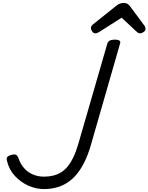

<svg xmlns="http://www.w3.org/2000/svg" viewBox="-20 -1274 1015 1313"><path d="M280 19Q227 19 174 -4.5Q121 -28 81 -71.5Q41 -115 27 -177Q23 -194 31 -202Q39 -210 55 -214Q79 -221 89.5 -215.5Q100 -210 107 -191Q120 -152 145 -124Q170 -96 204.5 -81Q239 -66 281 -66Q314 -66 343 -73Q372 -80 397 -95Q422 -110 443 -136Q464 -162 482 -199.5Q500 -237 515 -288L714 -976Q718 -990 731 -996.5Q744 -1003 765 -1003Q787 -1003 796.5 -996.5Q806 -990 801 -976L602 -284Q583 -218 558.5 -168Q534 -118 504.5 -82.5Q475 -47 440 -24.5Q405 -2 365 8.5Q325 19 280 19ZM631 -1046Q620 -1046 611 -1058Q602 -1070 602 -1081Q602 -1090 605 -1095Q608 -1100 612 -1104L772 -1232Q786 -1244 799 -1249Q812 -1254 828 -1254Q842 -1254 852 -1247.5Q862 -1241 871 -1229L968 -1098Q973 -1091 974 -1085.5Q975 -1080 975 -1076Q975 -1064 962 -1055Q949 -1046 940 -1046Q930 -1046 923 -1050.5Q916 -1055 909 -1062L812 -1153L661 -1057Q654 -1053 646.5 -1049.5Q639 -1046 631 -1046Z"/></svg>

Font: Playwrite AU SA
Style: Regular
Weight: 400
Designer: Veronika Burian, José Scaglione
Foundry: TypeTogether
Version: Version 1.002